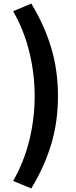

<svg xmlns="http://www.w3.org/2000/svg" viewBox="-20 -857 429 1080"><path d="M175 -317Q175 -442 145 -564.5Q115 -687 54 -794L156 -837Q230 -715 268 -588.5Q306 -462 306 -317Q306 -171 268 -45Q230 81 156 203L54 161Q115 54 145 -68Q175 -190 175 -317Z"/></svg>

Font: Merged Yaku Han JP ExtraBold
Style: Regular
Weight: 800
Designer: Ryoko NISHIZUKA 西塚涼子 (kana, bopomofo & ideographs); Paul D. Hunt (Latin, Greek & Cyrillic); Sandoll Communications 산돌커뮤니
Foundry: Adobe
Version: Version 2.004